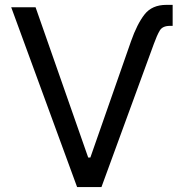

<svg xmlns="http://www.w3.org/2000/svg" viewBox="-20 -757 744 777"><path d="M510.3 -590.3Q534.7 -659.7 564.9 -698.5Q595.2 -737.3 653.3 -737.3H678.7V-652.3H667.5Q637.7 -652.3 626.5 -633.3Q615.2 -614.3 602.5 -579.1L390.6 0H292L25.4 -727.5H124L336.9 -119.6H345.7Z"/></svg>

Font: Inter-Regular
Style: Regular
Weight: 400
Designer: Rasmus Andersson
Foundry: rsms
Version: Version 4.000;git-a52131595